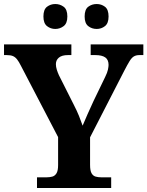

<svg xmlns="http://www.w3.org/2000/svg" viewBox="-20 -935 733 955"><path d="M164 0V-53H211Q227 -53 240 -56.5Q253 -60 261 -73Q269 -86 269 -114V-253L84 -608Q74 -628 65 -639.5Q56 -651 44.5 -656Q33 -661 13 -661H0V-714H335V-661H318Q288 -661 273 -648.5Q258 -636 258 -616Q258 -603 262.5 -588.5Q267 -574 273 -561L347 -414Q363 -383 373 -358Q383 -333 391 -310Q402 -336 415.5 -367Q429 -398 445 -432L503 -552Q514 -574 517 -589Q520 -604 520 -612Q520 -638 503.5 -649.5Q487 -661 454 -661H431V-714H693V-661H674Q657 -661 646 -654.5Q635 -648 624.5 -631Q614 -614 598 -583L428 -252V-115Q428 -86 435.5 -73Q443 -60 456 -56.5Q469 -53 484 -53H533V0ZM461 -791Q437 -791 419 -805Q401 -819 401 -853Q401 -888 419 -901.5Q437 -915 461 -915Q484 -915 502 -901.5Q520 -888 520 -853Q520 -819 502 -805Q484 -791 461 -791ZM255 -791Q232 -791 214 -805Q196 -819 196 -853Q196 -888 214 -901.5Q232 -915 255 -915Q278 -915 296.5 -901.5Q315 -888 315 -853Q315 -819 296.5 -805Q278 -791 255 -791Z"/></svg>

Font: Noto Serif Kannada
Style: Bold
Weight: 700
Version: Version 2.003